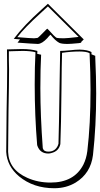

<svg xmlns="http://www.w3.org/2000/svg" viewBox="-20 -952 530 1018"><path d="M485 -656V-649Q490 -542 490 -456Q490 -283 473 -130Q461 -33 381 16Q331 46 268 46Q157 46 81 -17Q17 -71 13 -147Q13 -219 15 -363Q18 -512 18 -588Q18 -659 17 -690Q29 -690 55 -691Q84 -692 97 -692Q144 -692 178 -682Q178 -680 178 -674Q177 -669 177 -667Q180 -666 188 -664Q195 -663 198 -662Q194 -587 194 -484Q194 -339 207 -164V-166Q212 -148 236 -148Q273 -148 287 -181Q289 -186 290 -190V-188Q292 -230 297 -572Q298 -634 299 -682Q317 -682 348 -685Q381 -689 402 -689Q445 -688 465 -676V-664Q472 -662 485 -656ZM455 -669V-670Q439 -679 401 -679Q358 -679 309 -672Q307 -609 306 -479Q304 -284 300 -188Q292 -151 254 -141Q245 -138 236 -138Q194 -138 179 -177Q178 -180 177 -183Q164 -340 164 -504Q164 -600 168 -674V-675Q141 -682 101 -682Q87 -682 59 -681Q37 -680 27 -680H26L27 -679Q27 -664 27 -633Q28 -601 28 -585Q28 -511 25 -364Q23 -219 23 -147Q26 -53 125 -9Q181 16 248 16Q373 16 422 -79Q438 -111 443 -151Q460 -293 460 -476Q460 -563 455 -669ZM234 -932 254 -912 424 -743 410 -729Q411 -727 411 -727Q411 -723 360 -720Q348 -719 338 -719Q306 -719 294 -725Q272 -737 248 -768Q242 -764 231 -750Q203 -720 181 -719Q175 -719 142 -721Q102 -724 73 -726Q76 -731 86 -743L53 -746Q106 -817 200 -901Q229 -928 234 -932ZM397 -756 234 -918Q221 -906 195 -882Q107 -802 72 -755Q143 -749 161 -749Q165 -749 179 -751Q183 -752 217 -787Q227 -798 231 -800Q234 -798 264 -765Q277 -752 282 -751Q292 -749 319 -749Q336 -749 395 -756Z"/></svg>

Font: Londrina Shadow
Style: Regular
Weight: 400
Designer: Marcelo Magalhaes
Foundry: Marcelo Magalhães
Version: Version 1.001 2011